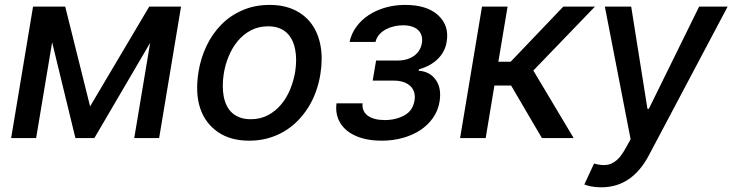

<svg xmlns="http://www.w3.org/2000/svg" viewBox="-20 -573 3040 797"><path d="M117.2 -545.5H250.7L354 -131.4L599.4 -545.5H731.5L640.6 0H537.3L603.3 -395.2L371.8 0H293L196.4 -397.4L130 0H26.3Z M804 -274.9Q813.2 -332 837.4 -382.6Q861.5 -433.2 899 -471.1Q936.4 -508.9 987 -530.7Q1037.6 -552.6 1099.4 -552.6Q1157.7 -552.6 1201.7 -532Q1245.7 -511.4 1273.3 -473.7Q1300.8 -436.1 1310.5 -383.2Q1320.3 -330.3 1310 -265.6Q1304 -227.6 1291.2 -192.3Q1278.4 -157 1259.1 -126.2Q1239.7 -95.5 1214.5 -70.3Q1189.3 -45.1 1158.6 -27Q1127.8 -8.9 1091.6 1.1Q1055.4 11 1014.6 11Q936.4 11 884.6 -24.9Q831.3 -61.8 810.7 -124.5Q790.1 -187.1 804 -274.9ZM908.7 -172.2Q913 -150.9 921.7 -133.5Q930.4 -116.1 944.2 -103.9Q958.1 -91.6 977.1 -84.9Q996.1 -78.1 1020.6 -78.1Q1061.4 -78.1 1093 -95.2Q1124.6 -112.2 1147.5 -139.9Q1170.5 -167.6 1184.8 -202.9Q1199.2 -238.3 1205.3 -274.9Q1213.4 -328.1 1204.9 -369.3Q1200.6 -390.6 1191.8 -408Q1182.9 -425.4 1169.2 -437.9Q1155.5 -450.3 1136.7 -457Q1117.9 -463.8 1093.4 -463.8Q1052.6 -463.8 1020.8 -446.7Q989 -429.7 966.1 -401.6Q943.2 -373.6 928.8 -338.2Q914.4 -302.9 908.7 -266Q900.9 -214.8 908.7 -172.2Z M1376.8 -144.2H1485.1Q1483.3 -127.5 1489 -114.5Q1494.7 -101.6 1506.7 -92.7Q1518.8 -83.8 1536.8 -79.2Q1554.7 -74.6 1577.1 -74.6Q1622.9 -74.6 1658.4 -94.1Q1676.5 -104 1686.6 -119.1Q1696.7 -134.2 1700.6 -155.5Q1703.8 -174 1699.4 -189.3Q1695 -204.5 1683.8 -215.4Q1672.6 -226.2 1655.4 -232.2Q1638.1 -238.3 1615.8 -238.3H1527L1541.2 -321.7H1630Q1652.3 -321.7 1669.9 -327.2Q1687.5 -332.7 1700.3 -342.3Q1713.1 -351.9 1720.9 -365.2Q1728.7 -378.6 1731.2 -393.8Q1734 -410.5 1730.1 -424.2Q1726.2 -437.9 1716.3 -447.6Q1706.3 -457.4 1690.3 -462.7Q1674.4 -468 1652.3 -468Q1635.7 -468 1617.4 -464.1Q1599.1 -460.2 1583.1 -451.9Q1567.1 -443.5 1555 -430.4Q1543 -417.3 1538.7 -398.8H1431.1Q1438.2 -432.9 1458.8 -461.3Q1479.4 -489.7 1509.9 -509.9Q1540.5 -530.2 1579.2 -541.4Q1617.9 -552.6 1661.6 -552.6Q1752.8 -552.6 1799 -509.6Q1845.5 -466.6 1834.2 -399.9Q1830.6 -377.1 1820.5 -358.8Q1810.4 -340.6 1795.3 -326.3Q1780.2 -312.1 1760.8 -301.8Q1741.5 -291.5 1719.1 -285.2L1717.7 -279.5Q1764.9 -276.3 1789.4 -240.8Q1801.8 -222.7 1805.4 -200.5Q1808.9 -178.3 1804.7 -151.6Q1798.7 -114.3 1777.7 -84.2Q1756.7 -54 1724.8 -32.8Q1692.8 -11.7 1651.6 -0.4Q1610.4 11 1563.6 11Q1518.1 11 1481.5 0.2Q1445 -10.7 1420.1 -30.9Q1395.2 -51.1 1383.7 -79.9Q1372.2 -108.7 1376.8 -144.2Z M1980.8 -545.5H2087L2048.7 -316.8H2099.8L2318.2 -545.5H2449.6L2193.9 -280.2L2361.2 0H2229.4L2101.6 -218H2032.3L1996.1 0H1889.9Z M2446 105.8Q2468 112.2 2486.2 112.2Q2503.6 112.2 2517 106.4Q2530.5 100.5 2541.4 90.7Q2552.2 81 2561.1 68Q2570 55 2577.8 40.8L2597.7 5L2490.8 -545.5H2600.1L2667.6 -121.1H2673.3L2882.1 -545.5H3000.4L2673.3 72.1Q2603 204.5 2476.6 204.5Q2452.8 204.5 2433.8 200.8Q2414.8 197.1 2405.5 192.8Z"/></svg>

Font: Inter P Medium
Style: Italic
Weight: 500
Italic angle: 9.39999°
Designer: Rasmus Andersson
Foundry: rsms
Version: Version 3.018;git-588b23468